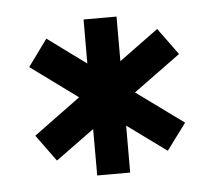

<svg xmlns="http://www.w3.org/2000/svg" viewBox="-40 -877 601 521"><g transform="rotate(5 261.0 -616.0)"><path d="M220.7 -522.9 130.4 -429.2 65.9 -491.2 175.3 -605.5 33.2 -675.3 72.8 -756.3 189.5 -698.7 168.9 -816.9 257.3 -832.5 278.3 -712.9 370.1 -808.6 435.1 -746.1 325.2 -631.8 467.8 -562 427.7 -481.9 309.1 -540 331.1 -414.1 242.7 -398.4Z"/></g></svg>

Font: KJV1611
Style: Regular
Weight: 400
Version: Version 3.6.1